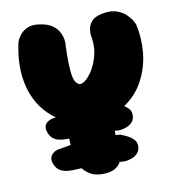

<svg xmlns="http://www.w3.org/2000/svg" viewBox="-74 -711 711 774"><g transform="rotate(-10 281.0 -324.0)"><path d="M277 -212Q182 -224 122 -274Q62 -324 41 -404.5Q20 -485 42 -585Q42 -585 46 -595Q50 -605 61 -618Q72 -631 91 -639Q110 -647 140 -642Q174 -637 192 -623Q210 -609 217.5 -593.5Q225 -578 226.5 -566.5Q228 -555 228 -555Q224 -470 229.5 -426Q235 -382 257 -377Q268 -376 283.5 -389.5Q299 -403 313 -427.5Q327 -452 334.5 -483.5Q342 -515 337 -549Q337 -549 335 -560.5Q333 -572 335.5 -588.5Q338 -605 351 -620Q364 -635 395 -641Q431 -648 455.5 -639Q480 -630 494.5 -615Q509 -600 515.5 -587.5Q522 -575 522 -575Q535 -519 529.5 -459Q524 -399 496 -345.5Q468 -292 414 -256Q360 -220 277 -212ZM168 -40Q163 -40 148.5 -41Q134 -42 119 -49.5Q104 -57 95 -78Q89 -94 92 -104.5Q95 -115 102 -121Q109 -127 115 -129.5Q121 -132 121 -132Q171 -141 233 -150Q295 -159 381 -148Q381 -148 390.5 -144.5Q400 -141 413 -134Q426 -127 435.5 -116.5Q445 -106 445 -92Q445 -73 435.5 -62.5Q426 -52 414 -47Q402 -42 392.5 -40.5Q383 -39 383 -39Q348 -41 324.5 -42Q301 -43 284.5 -43.5Q268 -44 252.5 -43.5Q237 -43 217 -42.5Q197 -42 168 -40ZM285 -4Q255 -4 236 -15Q217 -26 206 -40Q195 -54 190.5 -65Q186 -76 186 -76Q175 -135 176 -193Q177 -251 183 -305L368 -300Q362 -235 362.5 -174.5Q363 -114 368 -67Q368 -67 366.5 -57.5Q365 -48 357.5 -35.5Q350 -23 333 -13.5Q316 -4 285 -4ZM168 -168Q164 -168 154.5 -168.5Q145 -169 133.5 -171.5Q122 -174 111.5 -182Q101 -190 95 -205Q88 -222 91 -232.5Q94 -243 101 -248.5Q108 -254 114.5 -256.5Q121 -259 121 -259Q171 -269 233 -277.5Q295 -286 381 -275Q381 -275 390.5 -271.5Q400 -268 413 -261Q426 -254 435.5 -243.5Q445 -233 445 -219Q445 -200 435.5 -189.5Q426 -179 414 -174Q402 -169 392.5 -167.5Q383 -166 383 -166Q348 -168 324.5 -169.5Q301 -171 284.5 -171.5Q268 -172 252.5 -171.5Q237 -171 217 -170.5Q197 -170 168 -168Z"/></g></svg>

Font: Sour Gummy Black
Style: Regular
Weight: 900
Version: Version 1.000